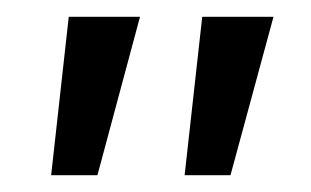

<svg xmlns="http://www.w3.org/2000/svg" viewBox="-20 -770 371 229"><path d="M41 -561 62 -750H147L96.2 -561ZM200.2 -561 221.2 -750H306.2L254.9 -561Z"/></svg>

Font: Lobster Two
Style: Regular
Weight: 400
Designer: Pablo Impallari
Foundry: Pablo Impallari. www.impallari.com
Version: Version 1.006